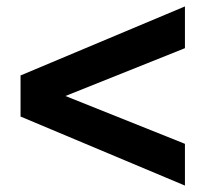

<svg xmlns="http://www.w3.org/2000/svg" viewBox="-20 -689 640 598"><path d="M556 -111 44 -326V-454L556 -669V-539L184 -390L556 -241Z"/></svg>

Font: Tanohe Sans SemiBold
Style: Regular
Weight: 600
Designer: Village Type and Design LLC & Cristiano Sobral
Foundry: Cooper Hewitt Smithsonian Design Museum
Version: Version 1.00;September 29, 2021;FontCreator 13.0.0.2655 64-b